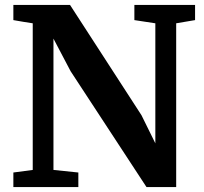

<svg xmlns="http://www.w3.org/2000/svg" viewBox="-20 -763 830 783"><path d="M113.5 -70V-668Q94 -671 74 -674.2Q54 -677.5 34.5 -681V-743H265.5L557 -293L613.5 -178.5V-668L528 -681V-743H775.5V-681L698.5 -668V0H577.5L268 -472.5L198 -605.5V-70L299.5 -59.5V0H34.5V-59.5Z"/></svg>

Font: Merriweather
Style: Bold
Weight: 700
Designer: Eben Sorkin
Foundry: Eben Sorkin
Version: Version 2.100; ttfautohint (v1.7.19-72a1) -l 8 -r 50 -G 200 